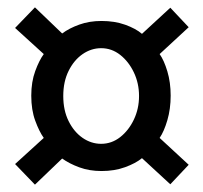

<svg xmlns="http://www.w3.org/2000/svg" viewBox="-20 -601 553 522"><path d="M75 -99 21 -155 99 -226Q86.5 -243.5 75.8 -272.8Q65 -302 65 -341Q65 -378.5 75.8 -407.8Q86.5 -437 99 -454L21 -525L75 -581L149 -510Q168.5 -524.5 195.8 -534.2Q223 -544 256 -544Q291.5 -544 320.2 -533.8Q349 -523.5 366 -509L443 -580L493 -527L414 -454Q426 -437 435 -407Q444 -377 444 -341Q444 -305 435 -274.2Q426 -243.5 414 -226L493 -153L443 -100L366 -171Q349 -157 320.2 -146.5Q291.5 -136 256 -136Q223 -136 195.8 -146Q168.5 -156 149 -170ZM255 -210Q283.5 -210 306.8 -228.2Q330 -246.5 344 -276Q358 -305.5 358 -340Q358 -374.5 344 -404Q330 -433.5 306.8 -451.8Q283.5 -470 255 -470Q228 -470 204.5 -453.8Q181 -437.5 166.5 -408.2Q152 -379 152 -340Q152 -301 166.5 -271.8Q181 -242.5 204.5 -226.2Q228 -210 255 -210Z"/></svg>

Font: Expletus Sans
Style: Bold
Weight: 700
Version: Version 7.500